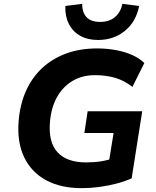

<svg xmlns="http://www.w3.org/2000/svg" viewBox="-20 -968 813 999"><path d="M405 11Q296 11 219.5 -30.5Q143 -72 105.5 -150.5Q68 -229 77 -338Q84 -425 115 -494.5Q146 -564 199 -613.5Q252 -663 324 -689.5Q396 -716 485 -716Q538 -716 585 -707Q632 -698 669.5 -681Q707 -664 731 -640L669 -516Q627 -549 579 -563Q531 -577 475 -577Q408 -577 357.5 -547Q307 -517 276.5 -462.5Q246 -408 240 -333Q231 -228 279.5 -175.5Q328 -123 428 -123Q471 -123 508 -129Q545 -135 579 -148L540 -85L571 -276H419L436 -389H720L665 -40Q629 -24 585 -12.5Q541 -1 495 5Q449 11 405 11ZM490 -760Q436 -760 397 -782Q358 -804 338 -844Q318 -884 320 -937L408 -948Q407 -904 430 -879Q453 -854 501 -854Q549 -854 578.5 -879.5Q608 -905 617 -948L704 -937Q688 -855 630 -807.5Q572 -760 490 -760Z"/></svg>

Font: Nunito Sans 9pt ExtraBold
Style: Italic
Weight: 800
Italic angle: -9°
Version: Version 3.101;gftools[0.9.27]